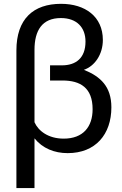

<svg xmlns="http://www.w3.org/2000/svg" viewBox="-20 -779 629 989"><path d="M64.5 189.9H157.7V-66.4C199.2 -14.6 260.7 9.8 328.6 9.8C472.2 9.8 553.7 -86.9 553.7 -226.1C553.7 -332.5 498.5 -384.8 412.1 -419.4C467.3 -438 509.8 -498 509.8 -573.2C509.8 -693.8 418.5 -759.3 294.4 -759.3C151.9 -759.3 64.5 -681.6 64.5 -519ZM308.1 -64.9C228.5 -64.9 177.2 -105 157.7 -149.4V-522.5C157.7 -621.6 196.8 -686 293.5 -686C375.5 -686 420.4 -637.7 420.4 -564.9C420.4 -479.5 370.6 -442.4 298.8 -442.4H237.8V-364.3H301.8C394 -364.3 457 -326.7 457 -216.3C457 -126 408.2 -64.9 308.1 -64.9Z"/></svg>

Font: Winston
Style: Regular
Weight: 400
Designer: Vernon Adams, Kim Jin-seong, David Berlow, Cristiano Sobral
Foundry: The Winston Project Authors
Version: Version 3.004